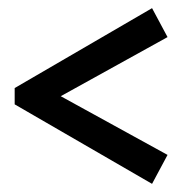

<svg xmlns="http://www.w3.org/2000/svg" viewBox="-20 -516 475 471"><path d="M391 -136 353 -65 16 -260V-300L353 -496L391 -425L129 -280Z"/></svg>

Font: Piazzolla SC SemiBold
Style: Regular
Weight: 600
Designer: Juan Pablo del Peral
Foundry: Huerta Tipografica
Version: Version 1.330